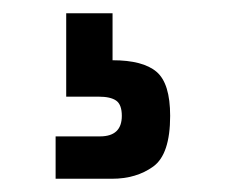

<svg xmlns="http://www.w3.org/2000/svg" viewBox="-20 -70 342 290"><path d="M64 136H131Q164 136 164 105Q164 88 155.5 82Q147 76 129 76H80V-50H150V21Q196 21 216.5 38.5Q237 56 237 105Q237 163 211.5 181.5Q186 200 149 200H64Z"/></svg>

Font: Share Tech
Style: Regular
Weight: 400
Designer: Ralph du Carrois
Foundry: Carrois Type Design
Version: Version 1.100